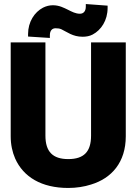

<svg xmlns="http://www.w3.org/2000/svg" viewBox="-20 -921 681 951"><path d="M33 -246C33 -205 41 -168 55 -136C96 -44 186 10 318 10C358 10 397 4 431 -7C533 -38 603 -117 603 -246V-711H431V-249C431 -170 396 -133 318 -133C241 -133 205 -170 205 -249V-711H33ZM119 -740 227 -733V-746C227 -768 237 -781 255 -781C267 -781 275 -780 284 -776C312 -763 340 -739 389 -739C407 -739 424 -742 439 -750C481 -772 513 -820 513 -882V-893L405 -901V-888C405 -866 394 -853 376 -853C354 -853 336 -863 316 -873C297 -882 274 -895 242 -895C225 -895 209 -891 193 -883C151 -861 119 -813 119 -752Z"/></svg>

Font: Asimov Pro
Style: Ult
Weight: 900
Designer: Google
Version: Version 2.000980; 2014